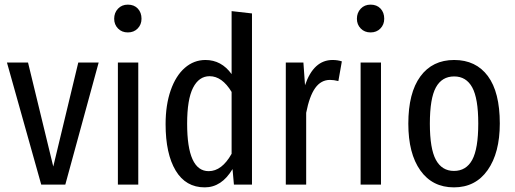

<svg xmlns="http://www.w3.org/2000/svg" viewBox="-20 -797 2223 829"><path d="M406 -527 262 0H158L10 -527H101L210 -78L318 -527Z M577 -527V0H489V-527ZM591 -716Q591 -691 574.5 -674Q558 -657 532 -657Q506 -657 489.5 -674Q473 -691 473 -716Q473 -742 489.5 -759.5Q506 -777 532 -777Q559 -777 575 -760Q591 -743 591 -716Z M1068 -739V0H990L984 -67Q937 12 864 12Q782 12 738.5 -60.5Q695 -133 695 -261Q695 -344 717 -407Q739 -470 778 -504Q817 -538 867 -538Q936 -538 980 -477V-749ZM980 -133V-400Q939 -468 885 -468Q839 -468 813.5 -418Q788 -368 788 -263Q788 -58 881 -58Q938 -58 980 -133Z M1456 -532 1441 -447Q1421 -452 1405 -452Q1366 -452 1341 -417Q1316 -382 1302 -310V0H1214V-527H1290L1297 -429Q1334 -538 1416 -538Q1438 -538 1456 -532Z M1625 -527V0H1537V-527ZM1639 -716Q1639 -691 1622.5 -674Q1606 -657 1580 -657Q1554 -657 1537.5 -674Q1521 -691 1521 -716Q1521 -742 1537.5 -759.5Q1554 -777 1580 -777Q1607 -777 1623 -760Q1639 -743 1639 -716Z M2138 -264Q2138 -137 2085.5 -62.5Q2033 12 1940 12Q1847 12 1795 -61Q1743 -134 1743 -263Q1743 -396 1795 -467Q1847 -538 1941 -538Q2035 -538 2086.5 -468.5Q2138 -399 2138 -264ZM1836 -263Q1836 -155 1862 -107Q1888 -59 1940 -59Q1993 -59 2019 -107Q2045 -155 2045 -264Q2045 -372 2019 -419.5Q1993 -467 1941 -467Q1888 -467 1862 -419.5Q1836 -372 1836 -263Z"/></svg>

Font: Fira Sans Extra Condensed
Style: Regular
Weight: 400
Width: 1
Designer: Carrois Corporate & Edenspiekermann AG
Foundry: Carrois Corporate GbR & Edenspiekermann AG
Version: Version 4.203